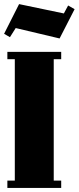

<svg xmlns="http://www.w3.org/2000/svg" viewBox="-24 -924 387 944"><path d="M12.2 -632.8V-668.9H276.9V-632.8H240.2V-36.1H276.9V0H12.2V-36.1H48.8V-632.8ZM69.8 -903.8 290 -857.9 311 -897 342.8 -878.9 269 -734.9 53.2 -786.1 24.9 -741.2 -3.9 -757.8Z"/></svg>

Font: Lletraferida
Style: Heavy
Weight: 900
Designer: Josep Patau Bellart
Foundry: Josep Patau Bellart
Version: Version 1.000